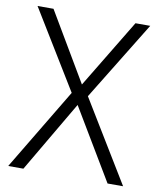

<svg xmlns="http://www.w3.org/2000/svg" viewBox="-81 -775 697 839"><g transform="rotate(10 267.5 -355.5)"><path d="M268.1 -406.7 452.1 -710.9H517.6L302.7 -360.8L522.5 0H453.6L265.1 -315.4L80.1 0H12.7L230.5 -362.8L17.6 -710.9H88.4Z"/></g></svg>

Font: Ufes Sans Light
Style: Regular
Weight: 200
Designer: Ricardo Esteves & Thais Bronze
Foundry: ProDesignUfes - Ricardo Esteves, Thais Bronze (This is a derivative work, based on Roboto family, by Christian Robertson
Version: Version 2.0